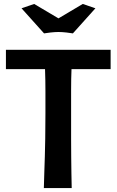

<svg xmlns="http://www.w3.org/2000/svg" viewBox="-20 -952 590 972"><path d="M540 -602H342Q340 -555 340 -496.5Q340 -438 340 -356Q340 -296 340 -247.5Q340 -199 340.5 -157Q341 -115 341.5 -77Q342 -39 343 0H202Q203 -48 204.5 -84.5Q206 -121 207 -160.5Q208 -200 209 -251Q210 -302 210 -379Q210 -435 210 -490Q210 -545 208 -602H10V-700H540ZM89 -910 153 -932 276 -859 399 -932 463 -910 349 -783Q338 -785 316 -787.5Q294 -790 276 -790Q258 -790 236 -787.5Q214 -785 203 -783Z"/></svg>

Font: Cantora One
Style: Regular
Weight: 400
Designer: Pablo Impallari, Rodrigo Fuenzalida
Foundry: Pablo Impallari
Version: Version 1.002; ttfautohint (v0.8) -G 200 -r 50